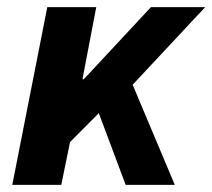

<svg xmlns="http://www.w3.org/2000/svg" viewBox="-20 -516 593 536"><path d="M14.3 0 112 -496.1H248.7L210.2 -294.7H213.8L401.4 -496.1H552.8L350.3 -279.4L467.9 0H330.8L255.8 -200.1L175.5 -119.4L151.1 0Z"/></svg>

Font: Source Sans 3
Style: Italic
Weight: 200
Italic angle: -11°
Designer: Paul D. Hunt
Foundry: Adobe
Version: Version 3.046;hotconv 1.0.118;makeotfexe 2.5.65603